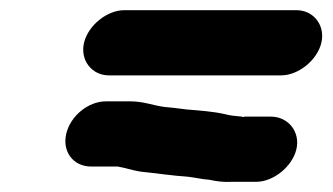

<svg xmlns="http://www.w3.org/2000/svg" viewBox="-20 -495 653 377"><path d="M159 -168H211C224 -166 242 -160 256 -158C286 -155 318 -150 349 -148C366 -146 376 -143 391 -142C405 -139 419 -137 436 -138H483C517 -138 554 -168 562 -202C570 -236 546 -266 512 -266H460C459 -265 457 -265 455 -266C443 -267 432 -268 421 -271C399 -276 372 -278 347 -280L323 -283C316 -284 310 -284 303 -285C280 -288 262 -296 236 -296H188C153 -296 118 -267 110 -232C102 -197 124 -168 159 -168ZM194 -347H532C566 -347 603 -377 611 -411C619 -445 596 -475 562 -475H224C190 -475 153 -445 145 -411C137 -377 160 -347 194 -347Z"/></svg>

Font: Electronic
Style: SuThkIt
Weight: 900
Version: Version 1.011